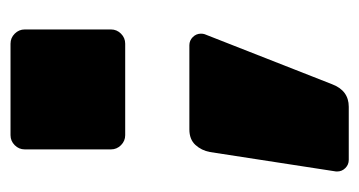

<svg xmlns="http://www.w3.org/2000/svg" viewBox="-179 -429 683 365"><g transform="rotate(-90 162.5 -246.5)"><path d="M289 -541V-377Q289 -366 281 -358Q273 -350 262 -350H88Q77 -350 69 -358Q61 -366 61 -377V-541Q61 -552 69 -560Q77 -568 88 -568H262Q273 -568 281 -560Q289 -552 289 -541ZM99 -228H259Q268 -228 274.5 -221.5Q281 -215 281 -206Q281 -202 280 -199L185 43Q173 75 142 75H41Q32 75 25.5 68.5Q19 62 19 53V51L56 -189Q59 -205 69.5 -216.5Q80 -228 99 -228Z"/></g></svg>

Font: Rubik
Style: Regular
Weight: 900
Designer: Hubert & Fischer
Foundry: Hubert & Fischer
Version: Version 1.100